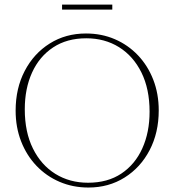

<svg xmlns="http://www.w3.org/2000/svg" viewBox="-20 -830 781 860"><path d="M365 -680Q435 -680 494.2 -654.5Q553.5 -629 597.8 -582.5Q642 -536 666.5 -473Q691 -410 691 -335.5Q691 -235.5 650.2 -157.5Q609.5 -79.5 538.2 -34.8Q467 10 376 10Q306.5 10 247 -15.5Q187.5 -41 143.2 -87.5Q99 -134 74.5 -197Q50 -260 50 -334.5Q50 -434.5 90.8 -512.5Q131.5 -590.5 202.8 -635.2Q274 -680 365 -680ZM374.5 -11.5Q462 -11.5 523.5 -52.5Q585 -93.5 617.5 -165.5Q650 -237.5 650 -329.5Q650 -431.5 613.5 -505.2Q577 -579 513 -618.8Q449 -658.5 366.5 -658.5Q279.5 -658.5 217.8 -617.5Q156 -576.5 123.5 -504.8Q91 -433 91 -340.5Q91 -238.5 127.5 -164.8Q164 -91 228 -51.2Q292 -11.5 374.5 -11.5ZM258 -787V-809.5H483V-787Z"/></svg>

Font: Newsreader Text ExtraLight
Style: Regular
Weight: 275
Designer: Hugues Gentile
Foundry: Production Type
Version: Version 1.001